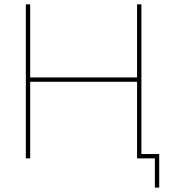

<svg xmlns="http://www.w3.org/2000/svg" viewBox="-20 -730 809 885"><path d="M631.8 -20H713.9V134.8H693.8V0H611.8V-353H119.1V0H99.1V-710H119.1V-373H611.8V-710H631.8Z"/></svg>

Font: Rawline Thin
Style: Regular
Weight: 250
Designer: Matt McInerney, Pablo Impallari, Rodrigo Fuenzalida
Foundry: Matt McInerney, Pablo Impallari, Rodrigo Fuenzalida
Version: Version 4.020;PS 004.020;hotconv 1.0.88;makeotf.lib2.5.64775